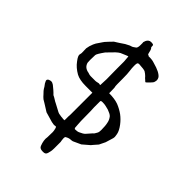

<svg xmlns="http://www.w3.org/2000/svg" viewBox="-252 -848 1090 1090"><g transform="rotate(45 293.0 -303.5)"><path d="M341.8 -18.6 336.9 -16.6Q333 -14.6 333 -8.8Q332 -5.9 333 2.9Q334 7.8 334 12.7L335.9 23.4Q336.9 88.9 334 98.6Q329.1 121.1 327.1 123Q322.3 133.8 306.6 133.8H300.8Q278.3 133.8 272.5 118.2Q258.8 83 263.7 57.6Q264.6 45.9 264.6 15.6Q264.6 5.9 260.7 -8.8Q257.8 -22.5 250 -19.5Q240.2 -16.6 220.7 -21.5Q190.4 -30.3 160.2 -39.1L115.2 -67.4Q96.7 -79.1 95.7 -79.1Q85 -87.9 75.2 -99.6Q59.6 -115.2 55.7 -122.1Q48.8 -134.8 43 -141.6Q37.1 -148.4 34.2 -156.2Q30.3 -163.1 30.3 -166Q30.3 -174.8 39.1 -178.7Q47.9 -182.6 54.7 -182.6Q64.5 -182.6 75.2 -174.8Q85.9 -166 97.7 -156.2Q103.5 -151.4 109.4 -145.5Q116.2 -137.7 119.1 -135.7Q129.9 -130.9 138.7 -125Q157.2 -113.3 159.2 -113.3Q173.8 -105.5 188.5 -97.7Q212.9 -84 216.8 -84Q240.2 -80.1 240.2 -80.1Q243.2 -81.1 245.1 -80.1Q247.1 -79.1 252 -79.1Q263.7 -79.1 263.7 -78.1V-79.1Q263.7 -80.1 263.7 -82Q264.6 -83 264.6 -85V-111.3Q265.6 -119.1 265.6 -127Q265.6 -132.8 265.6 -139.6V-301.8H210.9Q163.1 -301.8 135.7 -316.4Q99.6 -336.9 79.1 -365.2Q74.2 -373 69.3 -378.9Q65.4 -384.8 63.5 -389.6Q60.5 -397.5 60.5 -401.4Q61.5 -410.2 63.5 -418L62.5 -455.1L66.4 -473.6V-474.6Q75.2 -502 82 -512.7Q100.6 -541 104.5 -545.9Q110.4 -554.7 116.2 -560.5Q123 -567.4 127.9 -573.2Q132.8 -578.1 136.7 -582Q141.6 -587.9 146.5 -592.8Q146.5 -592.8 162.1 -602.5Q168 -606.4 175.8 -611.3Q201.2 -627.9 202.1 -628.9L226.6 -641.6Q243.2 -646.5 245.1 -648.4Q260.7 -658.2 260.7 -659.2Q267.6 -666 267.6 -686.5Q267.6 -696.3 267.6 -705.1L266.6 -706.1Q265.6 -707 271.5 -722.7Q275.4 -730.5 281.2 -735.4Q288.1 -741.2 297.9 -741.2Q318.4 -741.2 318.4 -734.4Q318.4 -721.7 319.3 -720.7Q326.2 -713.9 328.1 -706.1L335 -679.7Q335.9 -679.7 339.8 -677.7Q344.7 -674.8 345.7 -673.8Q372.1 -674.8 391.6 -668Q411.1 -662.1 419.9 -659.2Q444.3 -650.4 457 -640.6Q474.6 -628.9 474.6 -609.4Q474.6 -604.5 470.7 -591.8Q468.8 -586.9 448.2 -566.4Q437.5 -554.7 434.6 -557.6Q424.8 -566.4 423.8 -567.4Q418 -571.3 418 -572.3Q416 -575.2 414.1 -577.1Q412.1 -578.1 409.2 -582Q401.4 -589.8 388.7 -597.7Q378.9 -602.5 339.8 -604.5Q329.1 -604.5 327.1 -597.7Q325.2 -591.8 325.2 -578.1Q325.2 -558.6 328.1 -539.1Q331.1 -519.5 331.1 -480.5Q331.1 -420.9 332 -419.9Q335 -417 335 -377.9V-367.2Q378.9 -367.2 409.2 -356.4Q438.5 -344.7 462.9 -327.1Q486.3 -309.6 504.9 -285.2Q526.4 -256.8 530.3 -235.4Q531.2 -229.5 532.2 -223.6Q533.2 -218.8 533.2 -212.9Q533.2 -205.1 528.3 -191.4Q517.6 -157.2 517.6 -156.2Q502.9 -125 500 -120.1Q489.3 -108.4 479.5 -96.7L469.7 -85L428.7 -49.8L381.8 -28.3Q379.9 -27.3 376 -27.3L371.1 -26.4H367.2Q356.4 -26.4 341.8 -19.5ZM266.6 -365.2Q267.6 -388.7 268.6 -413.1Q268.6 -458 267.6 -494.1Q267.6 -501 267.6 -513.7Q267.6 -548.8 267.6 -553.7Q265.6 -577.1 265.6 -578.1Q264.6 -585.9 264.6 -591.8Q262.7 -592.8 245.1 -585Q220.7 -575.2 219.7 -574.2Q210 -569.3 196.3 -556.6Q159.2 -519.5 155.3 -514.6Q126 -473.6 126 -463.9Q124 -414.1 126 -403.3Q133.8 -372.1 169.9 -366.2Q170.9 -366.2 171.9 -366.2Q171.9 -365.2 172.9 -365.2Q183.6 -361.3 192.4 -361.3H221.7Q221.7 -361.3 230.5 -361.3Q235.4 -362.3 239.3 -362.3L248 -364.3Q254.9 -366.2 257.8 -365.2Q266.6 -362.3 266.6 -365.2ZM338.9 -88.9Q338.9 -87.9 339.8 -85.9Q340.8 -85 341.8 -85Q361.3 -85 371.1 -89.8Q393.6 -99.6 402.3 -108.4Q429.7 -139.6 430.7 -140.6Q437.5 -144.5 446.3 -162.1Q449.2 -167 450.2 -173.8Q451.2 -181.6 451.2 -188.5Q451.2 -221.7 446.3 -242.2Q443.4 -259.8 430.7 -276.4Q425.8 -282.2 416 -287.1Q406.2 -292 395.5 -295.9Q383.8 -298.8 372.1 -301.8Q360.4 -304.7 343.8 -304.7Q331.1 -304.7 331.1 -297.9V-282.2Q331.1 -265.6 331.1 -250Q333 -226.6 333 -179.7Q333 -137.7 335 -116.2Q336.9 -90.8 336.9 -90.8Q336.9 -88.9 338.9 -88.9Z"/></g></svg>

Font: ToneOZ-YinPZ-Tsuipita-TC
Style: Regular
Weight: 400
Designer: ÂÆ£ÂøóÂáåJeffrey Xuan(jeffreyx@gmail.com, ToneOZ.com) ÈòøÂù§(cjkFonts)
Foundry: ToneOZ
Version: Version 0.24071